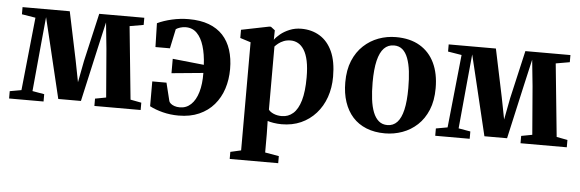

<svg xmlns="http://www.w3.org/2000/svg" viewBox="-50 -711 3355 1110"><g transform="rotate(5 1628.0 -156.0)"><path d="M10 0V-42.5L77 -54.5L121 -478.5L41.5 -491.5V-533H315.5L374 -254L398.5 -128.5L422.5 -254L486.5 -533H748V-491.5L667.5 -477.5L710 -54.5L773.5 -42.5V0H505V-42.5L568.5 -54.5L545.5 -335L530 -487L495.5 -336L425 -22H293.5L218 -337.5L182 -487L167.5 -337L141 -54.5L210 -42.5V0Z M994 13Q946.5 13 903 2Q859.5 -9 826 -26.5V-170.5H908.5L934.5 -65Q936.5 -58.5 944.5 -51.5Q952.5 -44.5 966 -39.8Q979.5 -35 997.5 -35Q1035 -35 1062 -60.5Q1089 -86 1103 -133.2Q1117 -180.5 1116 -245L932.5 -227.5V-311L1114.5 -292Q1111.5 -353.5 1097.2 -400.2Q1083 -447 1057 -473.2Q1031 -499.5 992.5 -499.5Q975 -499.5 959.5 -494.5Q944 -489.5 935 -483L911 -370H827L823.5 -508Q860 -525.5 908 -536.5Q956 -547.5 1005.5 -547.5Q1073 -547.5 1122.2 -529Q1171.5 -510.5 1203.8 -475.8Q1236 -441 1252 -391.5Q1268 -342 1268 -280.5Q1268 -219.5 1250.8 -166.2Q1233.5 -113 1199 -72.8Q1164.5 -32.5 1113.2 -9.8Q1062 13 994 13Z M1311 237V196L1372.5 182V-445.5L1311 -465V-512.5L1472 -545H1482L1506 -526.5L1505 -471.5Q1516 -487.5 1538 -505.5Q1560 -523.5 1591 -536.2Q1622 -549 1658.5 -549Q1719 -549 1765.8 -520.5Q1812.5 -492 1838.8 -434.5Q1865 -377 1865 -288.5Q1865 -224 1845.8 -169.2Q1826.5 -114.5 1790.2 -74Q1754 -33.5 1704 -11.2Q1654 11 1592.5 11Q1568.5 11 1545.2 7.2Q1522 3.5 1510.5 -1L1512 75.5V182L1592.5 196V237ZM1589 -36Q1626.5 -36 1654.5 -60.5Q1682.5 -85 1697.8 -137Q1713 -189 1713 -271Q1713 -327 1704.8 -366.2Q1696.5 -405.5 1681.2 -429.8Q1666 -454 1646 -465Q1626 -476 1603 -476Q1580.5 -476 1562.5 -468.8Q1544.5 -461.5 1532 -451.5Q1519.5 -441.5 1512 -433V-67Q1520 -54.5 1541.2 -45.2Q1562.5 -36 1589 -36Z M1938 -263Q1938 -335 1960.2 -388.5Q1982.5 -442 2020.8 -477.5Q2059 -513 2107.2 -530.8Q2155.5 -548.5 2208 -548.5Q2290 -548.5 2346.5 -515Q2403 -481.5 2432.2 -420.2Q2461.5 -359 2461.5 -274Q2461.5 -201 2439.2 -147.5Q2417 -94 2379 -58.8Q2341 -23.5 2292.5 -6Q2244 11.5 2191.5 11.5Q2131 11.5 2083.8 -7.5Q2036.5 -26.5 2004.2 -62.2Q1972 -98 1955 -148.8Q1938 -199.5 1938 -263ZM2201.5 -37.5Q2235.5 -37.5 2258.2 -61.5Q2281 -85.5 2292.5 -135Q2304 -184.5 2304 -261Q2304 -314.5 2298.8 -358.2Q2293.5 -402 2281.5 -433.8Q2269.5 -465.5 2249.8 -482.5Q2230 -499.5 2200.5 -499.5Q2166 -499.5 2142.8 -475.8Q2119.5 -452 2107.5 -402.5Q2095.5 -353 2095.5 -275.5Q2095.5 -222 2101 -178.2Q2106.5 -134.5 2119 -103Q2131.5 -71.5 2151.8 -54.5Q2172 -37.5 2201.5 -37.5Z M2483 0V-42.5L2550 -54.5L2594 -478.5L2514.5 -491.5V-533H2788.5L2847 -254L2871.5 -128.5L2895.5 -254L2959.5 -533H3221V-491.5L3140.5 -477.5L3183 -54.5L3246.5 -42.5V0H2978V-42.5L3041.5 -54.5L3018.5 -335L3003 -487L2968.5 -336L2898 -22H2766.5L2691 -337.5L2655 -487L2640.5 -337L2614 -54.5L2683 -42.5V0Z"/></g></svg>

Font: Merriweather 72pt
Style: Bold
Weight: 700
Version: Version 2.100